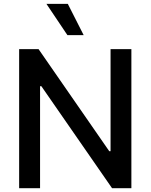

<svg xmlns="http://www.w3.org/2000/svg" viewBox="-20 -984 787 1004"><path d="M667 -727.1V0H565.9L196.3 -533.2H189.5V0H80.1V-727.1H181.6L551.3 -193.4H558.1V-727.1ZM332.5 -800.3 222.7 -963.9H334.5L417.5 -800.3Z"/></svg>

Font: Karasuma Gothic
Style: Regular
Weight: 500
Designer: Rasmus Andersson / Ryoko Nishizuka
Foundry: Genbu
Version: Version 1.00